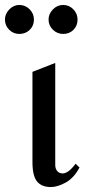

<svg xmlns="http://www.w3.org/2000/svg" viewBox="-41 -750 358 775"><path d="M182 -84Q182 -69 190 -59.5Q198 -50 212 -50Q235 -50 264 -89L280 -74Q257 -31 224 -13Q191 5 164 5Q127 5 108.5 -17.5Q90 -40 90 -96V-460L182 -496ZM96 -671Q96 -646 79 -629.5Q62 -613 37 -613Q13 -613 -4 -630Q-21 -647 -21 -671Q-21 -694 -3.5 -712Q14 -730 37 -730Q61 -730 78.5 -712.5Q96 -695 96 -671ZM272 -671Q272 -646 255.5 -629.5Q239 -613 214 -613Q190 -613 172.5 -630Q155 -647 155 -671Q155 -694 172.5 -712Q190 -730 214 -730Q238 -730 255 -712.5Q272 -695 272 -671Z"/></svg>

Font: Amita
Style: Regular
Weight: 400
Designer: Eduardo Rodriguez Tunni, Modular Infotech, Brian J. Bonislawsky
Foundry: Eduardo Rodriguez Tunni, Modular Infotech, Brian J. Bonislawsky
Version: Version 1.004